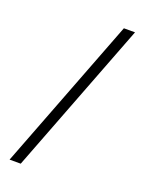

<svg xmlns="http://www.w3.org/2000/svg" viewBox="-148 -741 702 931"><g transform="rotate(20 203.0 -276.0)"><path d="M80 118.5H22.5L325.5 -669.5H383Z"/></g></svg>

Font: Anek Devanagari Light
Style: Regular
Weight: 300
Designer: Kailash Malviya (Devanagari) & Yesha Goshar (Latin)
Foundry: Ek Type
Version: Version 1.003